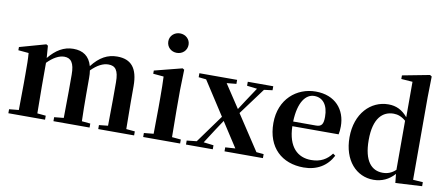

<svg xmlns="http://www.w3.org/2000/svg" viewBox="-72 -1111 3309 1418"><g transform="rotate(10 1583.0 -401.5)"><path d="M776 0H979V-30L914 -36L912 -235V-357C912 -492 861 -552 756 -552C685 -552 625 -521 568 -447C548 -519 500 -552 427 -552C356 -552 297 -516 244 -451L237 -542L224 -550L28 -495V-471L106 -464C110 -415 110 -377 110 -311V-235C110 -180 109 -94 108 -37L36 -30V0H311V-30L247 -36L245 -235V-415C288 -459 332 -483 371 -483C421 -483 447 -450 447 -362V-235C447 -177 446 -94 445 -37L374 -30V0H645V-30L581 -36C579 -93 578 -177 578 -235V-361C578 -381 577 -399 574 -416C620 -462 662 -483 702 -483C753 -483 779 -455 779 -362V-235L777 -37L710 -30V0Z M1183 -655C1225 -655 1259 -685 1259 -729C1259 -770 1225 -801 1183 -801C1141 -801 1107 -770 1107 -729C1107 -685 1141 -655 1183 -655ZM1118 0H1324V-30L1257 -36C1256 -94 1255 -180 1255 -235V-388L1259 -542L1246 -550L1039 -497V-473L1118 -466C1120 -418 1121 -375 1121 -308V-235L1119 -37L1047 -30V0Z M1737 -506 1813 -497 1748 -399 1700 -325 1585 -499 1657 -506V-536H1374V-506L1431 -500L1594 -248L1442 -38L1368 -30V0H1569V-30L1494 -39L1563 -146L1612 -220L1732 -35L1657 -30V0H1945V-30L1890 -35L1717 -298L1865 -498L1928 -506V-536H1737Z M2252 16C2351 16 2426 -29 2468 -110L2450 -123C2415 -76 2368 -48 2297 -48C2197 -48 2122 -113 2118 -270H2465C2469 -288 2471 -306 2471 -331C2471 -455 2392 -552 2245 -552C2103 -552 1976 -449 1976 -269C1976 -84 2090 16 2252 16ZM2118 -305C2123 -452 2176 -518 2240 -518C2304 -518 2344 -468 2344 -380C2344 -326 2332 -305 2289 -305Z M2940 11 3139 0V-30L3065 -35V-653L3068 -810L3054 -819L2850 -780V-753L2935 -747V-481C2894 -530 2848 -552 2790 -552C2658 -552 2548 -442 2548 -263C2548 -90 2647 16 2776 16C2838 16 2892 -9 2933 -56ZM2931 -86C2901 -58 2870 -47 2834 -47C2752 -47 2691 -108 2691 -268C2691 -434 2759 -491 2840 -491C2871 -491 2901 -480 2931 -454Z"/></g></svg>

Font: Noto Serif CJK TC
Style: Bold
Weight: 700
Designer: Ryoko NISHIZUKA 西塚涼子 (kana & ideographs); Frank Grießhammer (Latin, Greek & Cyrillic); Wenlong ZHANG 张文龙 (bopomofo); San
Foundry: Adobe
Version: Version 2.001;hotconv 1.1.0;makeotfexe 2.6.0